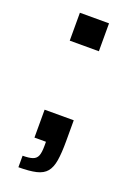

<svg xmlns="http://www.w3.org/2000/svg" viewBox="-127 -560 507 737"><g transform="rotate(20 126.5 -191.0)"><path d="M48 128V81Q74 81 88.5 76Q103 71 108.5 57.5Q114 44 114 17V0H67V-114H186V-28Q186 20 181 50.5Q176 81 162 98Q148 115 120.5 121.5Q93 128 48 128ZM67 -396V-510H186V-396Z"/></g></svg>

Font: Saira SemiExpanded Medium
Style: Regular
Weight: 500
Width: 6
Designer: Hector Gatti with collaboration of the Omnibus-Type team
Foundry: Omnibus-Type
Version: Version 1.101